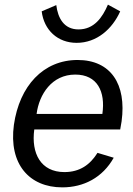

<svg xmlns="http://www.w3.org/2000/svg" viewBox="-20 -799 575 829"><path d="M319 -672C256 -672 230 -721 223 -777L160 -750C170 -669 229 -614 311 -614C398 -614 465 -674 499 -750L446 -779C422 -723 386 -672 319 -672ZM499 -240 505 -275C527 -436 458 -540 315 -540C167 -540 64 -428 40 -260C17 -90 107 10 249 10C341 10 423 -32 471 -118L401 -139C369 -88 325 -56 258 -56C156 -56 114 -137 128 -240ZM138 -307C149 -392 204 -477 305 -477C400 -477 436 -404 422 -307Z"/></svg>

Font: Cheyenne Sans
Style: Italic
Weight: 400
Italic angle: -8.13011°
Designer: The Public Sans project authors (U.S. Web Design System), Libre Franklin designed by Pablo Impallari and Rodrigo Fuenzal
Foundry: The Cheyenne Sans Project Authors
Version: Version 2.007